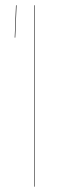

<svg xmlns="http://www.w3.org/2000/svg" viewBox="-20 -700 257 720"><path d="M40 -680.2H42L37.1 -559.1H35.2ZM110.8 -680.2V0H108.9V-680.2Z"/></svg>

Font: Fira Sans Compressed Two
Style: Regular
Weight: 100
Width: 1
Designer: Carrois Corporate & Edenspiekermann AG
Foundry: Carrois Corporate GbR & Edenspiekermann AG
Version: Version 4.203;PS 004.203;hotconv 1.0.88;makeotf.lib2.5.64775